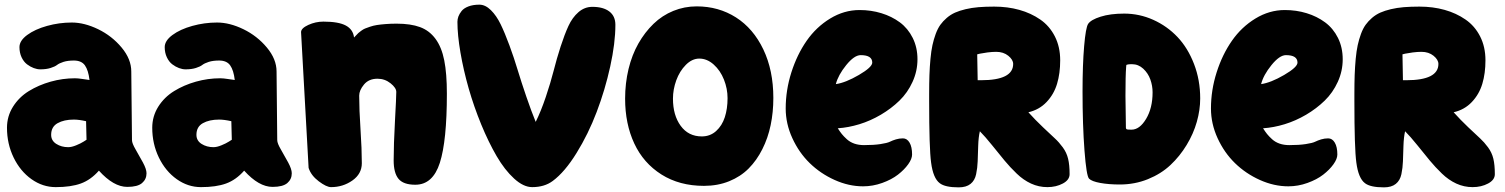

<svg xmlns="http://www.w3.org/2000/svg" viewBox="-20 -807 6419 819"><path d="M540 -502 543 -209Q543 -195.8 558.6 -169.2Q574.2 -142.6 589.6 -114Q605 -85.4 605 -67.9Q605 -42.5 585.9 -26.1Q566.9 -9.8 522.9 -9.8Q464.4 -9.8 401.9 -79.1Q367.2 -39.6 324.7 -24.2Q282.2 -8.8 217.8 -8.8Q162.1 -8.8 114.3 -42.7Q66.4 -76.7 38.1 -135Q9.8 -193.4 9.8 -262.2Q9.8 -311 35.4 -351.8Q61 -392.6 103 -418.5Q145 -444.3 196 -458.7Q247.1 -473.1 299.8 -473.1Q313 -473.1 332.5 -470Q352.1 -466.8 361.8 -465.8Q356.9 -507.3 342.3 -528.1Q327.6 -548.8 294.9 -548.8Q269 -548.8 250.7 -543Q232.4 -537.1 223.4 -530Q214.4 -522.9 196 -517.1Q177.7 -511.2 151.9 -511.2Q138.7 -511.2 124 -516.6Q109.4 -522 95.2 -532.7Q81.1 -543.5 72 -562.7Q63 -582 63 -606Q63 -633.3 95.9 -657.7Q128.9 -682.1 180.7 -696.5Q232.4 -710.9 286.1 -710.9Q339.8 -710.9 398.7 -682.4Q457.5 -653.8 498.8 -604.2Q540 -554.7 540 -502ZM294.9 -296.9Q252.9 -296.9 225.6 -281.5Q198.2 -266.1 198.2 -231.9Q198.2 -207 220.2 -193.1Q242.2 -179.2 271 -179.2Q285.6 -179.2 305.2 -187.3Q324.7 -195.3 336.9 -203.1L349.1 -210.9L347.2 -290Q316.9 -296.9 294.9 -296.9Z M1159.7 -502 1162.6 -209Q1162.6 -195.8 1178.2 -169.2Q1193.8 -142.6 1209.2 -114Q1224.6 -85.4 1224.6 -67.9Q1224.6 -42.5 1205.6 -26.1Q1186.5 -9.8 1142.6 -9.8Q1084 -9.8 1021.5 -79.1Q986.8 -39.6 944.3 -24.2Q901.9 -8.8 837.4 -8.8Q781.7 -8.8 733.9 -42.7Q686 -76.7 657.7 -135Q629.4 -193.4 629.4 -262.2Q629.4 -311 655 -351.8Q680.7 -392.6 722.7 -418.5Q764.6 -444.3 815.7 -458.7Q866.7 -473.1 919.4 -473.1Q932.6 -473.1 952.1 -470Q971.7 -466.8 981.4 -465.8Q976.6 -507.3 961.9 -528.1Q947.3 -548.8 914.6 -548.8Q888.7 -548.8 870.4 -543Q852.1 -537.1 843 -530Q834 -522.9 815.7 -517.1Q797.4 -511.2 771.5 -511.2Q758.3 -511.2 743.7 -516.6Q729 -522 714.8 -532.7Q700.7 -543.5 691.7 -562.7Q682.6 -582 682.6 -606Q682.6 -633.3 715.6 -657.7Q748.5 -682.1 800.3 -696.5Q852.1 -710.9 905.8 -710.9Q959.5 -710.9 1018.3 -682.4Q1077.1 -653.8 1118.4 -604.2Q1159.7 -554.7 1159.7 -502ZM914.6 -296.9Q872.6 -296.9 845.2 -281.5Q817.9 -266.1 817.9 -231.9Q817.9 -207 839.8 -193.1Q861.8 -179.2 890.6 -179.2Q905.3 -179.2 924.8 -187.3Q944.3 -195.3 956.5 -203.1L968.8 -210.9L966.8 -290Q936.5 -296.9 914.6 -296.9Z M1359.4 -714.8Q1424.3 -714.8 1455.3 -698Q1486.3 -681.2 1490.2 -647Q1492.2 -648.9 1498.8 -656Q1505.4 -663.1 1508.5 -666Q1511.7 -668.9 1520.5 -675.5Q1529.3 -682.1 1537.1 -685.3Q1544.9 -688.5 1558.6 -693.1Q1572.3 -697.8 1587.4 -700.2Q1602.5 -702.6 1624.3 -704.3Q1646 -706.1 1671.4 -706.1Q1731.9 -706.1 1771.7 -691.4Q1811.5 -676.8 1837.6 -641.4Q1863.8 -606 1875 -549.6Q1886.2 -493.2 1886.2 -407.2Q1886.2 -206.1 1856.2 -112.5Q1826.2 -19 1751.5 -19Q1700.7 -19 1679.9 -44.2Q1659.2 -69.3 1659.2 -123Q1659.2 -189.5 1664.8 -291.5Q1670.4 -393.6 1670.4 -415Q1670.4 -432.1 1646 -451.7Q1621.6 -471.2 1590.3 -471.2Q1553.2 -471.2 1532.7 -446.5Q1512.2 -421.9 1512.2 -398.9Q1512.2 -339.4 1517.8 -254.9Q1523.4 -170.4 1523.4 -110.8Q1523.4 -65.4 1483.2 -37.1Q1442.9 -8.8 1392.1 -8.8Q1372.6 -8.8 1339.6 -33.7Q1306.6 -58.6 1296.4 -90.8Q1264.2 -665 1264.2 -669.9Q1264.2 -686.5 1295.2 -700.7Q1326.2 -714.8 1359.4 -714.8Z M2024.9 -787.1Q2050.3 -787.1 2074 -763.7Q2097.7 -740.2 2115.5 -703.6Q2133.3 -667 2153.1 -613.3Q2172.9 -559.6 2188.2 -508.5Q2203.6 -457.5 2225.1 -394.8Q2246.6 -332 2265.1 -287.1Q2287.6 -332.5 2308.1 -393.3Q2328.6 -454.1 2341.6 -505.1Q2354.5 -556.2 2371.3 -608.2Q2388.2 -660.2 2404.8 -696.3Q2421.4 -732.4 2447.5 -755.1Q2473.6 -777.8 2506.8 -777.8Q2553.2 -777.8 2579.1 -758.1Q2605 -738.3 2605 -701.2Q2605 -623.5 2583 -523.4Q2561 -423.3 2525.1 -329.1Q2489.3 -234.9 2439.2 -154.1Q2389.2 -73.2 2337.9 -35.2Q2302.7 -8.8 2250 -8.8Q2212.9 -8.8 2172.9 -45.4Q2132.8 -82 2098.4 -141.1Q2064 -200.2 2032.7 -276.1Q2001.5 -352.1 1979.2 -429.9Q1957 -507.8 1944.1 -582.8Q1931.2 -657.7 1931.2 -713.9Q1931.2 -725.1 1935.3 -736.6Q1939.5 -748 1949 -760Q1958.5 -772 1978 -779.5Q1997.6 -787.1 2024.9 -787.1Z M2951.7 -779.8Q3045.4 -779.8 3119.4 -732.7Q3193.4 -685.5 3236.1 -596.2Q3278.8 -506.8 3278.8 -389.2Q3278.8 -328.1 3267.3 -273.2Q3255.9 -218.3 3231.9 -170.7Q3208 -123 3173.6 -88.4Q3139.2 -53.7 3090.3 -33.9Q3041.5 -14.2 2982.9 -14.2Q2878.4 -14.2 2801.5 -62.7Q2724.6 -111.3 2685.5 -195.1Q2646.5 -278.8 2646.5 -386.2Q2646.5 -452.1 2661.1 -512.7Q2675.8 -573.2 2703.1 -621.3Q2730.5 -669.4 2767.6 -705.3Q2804.7 -741.2 2852.1 -760.5Q2899.4 -779.8 2951.7 -779.8ZM2962.9 -557.1Q2932.1 -557.1 2905.5 -530.3Q2878.9 -503.4 2864.7 -464.4Q2850.6 -425.3 2850.6 -386.2Q2850.6 -315.4 2883.5 -270.3Q2916.5 -225.1 2973.6 -225.1Q3009.3 -225.1 3034.7 -248Q3060.1 -271 3071.8 -307.1Q3083.5 -343.3 3083.5 -388.2Q3083.5 -428.7 3068.1 -467.5Q3052.7 -506.3 3024.4 -531.7Q2996.1 -557.1 2962.9 -557.1Z M3553.7 -259.8Q3563 -245.1 3570.8 -235.4Q3578.6 -225.6 3592.3 -213.1Q3606 -200.7 3624.5 -194.3Q3643.1 -188 3665.5 -188Q3707 -188 3735.8 -192.4Q3764.6 -196.8 3775.9 -202.4Q3787.1 -208 3801.5 -212.4Q3815.9 -216.8 3831.5 -216.8Q3849.1 -216.8 3859.9 -198.5Q3870.6 -180.2 3870.6 -147.9Q3870.6 -129.4 3854 -106.2Q3837.4 -83 3810.3 -62Q3783.2 -41 3743.2 -26.6Q3703.1 -12.2 3661.6 -12.2Q3600.6 -12.2 3540.3 -39.3Q3480 -66.4 3434.1 -111.1Q3388.2 -155.8 3359.9 -217.5Q3331.5 -279.3 3331.5 -344.2Q3331.5 -422.4 3355.7 -498.3Q3379.9 -574.2 3420.9 -633.1Q3461.9 -691.9 3521.2 -728Q3580.6 -764.2 3646.5 -764.2Q3695.8 -764.2 3739.7 -750.7Q3783.7 -737.3 3818.4 -711.7Q3853 -686 3873.3 -645.3Q3893.6 -604.5 3893.6 -554.2Q3893.6 -503.9 3872.6 -457.8Q3851.6 -411.6 3816.7 -377.7Q3781.7 -343.8 3737.3 -317.6Q3692.9 -291.5 3645.8 -277.1Q3598.6 -262.7 3553.7 -259.8ZM3700.7 -540Q3700.7 -571.8 3651.4 -571.8Q3624 -571.8 3589.6 -529.3Q3555.2 -486.8 3545.4 -448.2Q3586.9 -454.1 3643.8 -487.3Q3700.7 -520.5 3700.7 -540Z M4220.7 -778.8Q4278.3 -778.8 4328.1 -764.9Q4377.9 -751 4417.5 -723.6Q4457 -696.3 4479.7 -651.6Q4502.4 -606.9 4502.4 -549.8Q4502.4 -494.1 4489 -449.5Q4475.6 -404.8 4444.3 -371.8Q4413.1 -338.9 4366.7 -328.1Q4395.5 -295.9 4429 -264.2Q4462.4 -232.4 4479.7 -216.6Q4497.1 -200.7 4513.4 -178.5Q4529.8 -156.2 4536.1 -129.9Q4542.5 -103.5 4542.5 -64Q4542.5 -39.6 4513.7 -24.2Q4484.9 -8.8 4447.8 -8.8Q4411.1 -8.8 4378.2 -23.9Q4345.2 -39.1 4316.7 -66.7Q4288.1 -94.2 4264.9 -122.3Q4241.7 -150.4 4211.9 -187.5Q4182.1 -224.6 4159.7 -247.1Q4153.8 -222.2 4152.6 -184.6Q4151.4 -147 4150.4 -118.9Q4149.4 -90.8 4143.8 -64Q4138.2 -37.1 4119.9 -22.5Q4101.6 -7.8 4069.3 -7.8Q4011.7 -7.8 3988.8 -25.4Q3960.4 -46.4 3951.7 -113.8Q3943.4 -174.3 3943.4 -376Q3943.4 -388.2 3943.4 -405.8Q3943.4 -451.7 3944.6 -486.8Q3945.8 -522 3949 -555.9Q3952.1 -589.8 3957.5 -614.5Q3962.9 -639.2 3971.4 -662.4Q3980 -685.5 3991.2 -701.2Q4002.4 -716.8 4018.6 -730.7Q4034.7 -744.6 4054 -753.2Q4073.2 -761.7 4098.9 -767.8Q4124.5 -773.9 4154.1 -776.4Q4183.6 -778.8 4220.7 -778.8ZM4229.5 -585.9Q4212.4 -585.9 4192.1 -583.3Q4171.9 -580.6 4160.2 -578.1L4148.4 -575.2L4150.4 -464.8H4164.6Q4301.8 -464.8 4301.8 -534.2Q4301.8 -552.2 4281 -569.1Q4260.3 -585.9 4229.5 -585.9Z M4775.4 -749Q4840.3 -749 4899.4 -722.4Q4958.5 -695.8 5002.7 -649.2Q5046.9 -602.5 5073.2 -534.2Q5099.6 -465.8 5099.6 -387.2Q5099.6 -338.4 5085.2 -287.4Q5070.8 -236.3 5041.7 -188.5Q5012.7 -140.6 4972.7 -103Q4932.6 -65.4 4876.5 -42.7Q4820.3 -20 4756.8 -20Q4709.5 -20 4673.3 -26.6Q4637.2 -33.2 4625.5 -44.9Q4614.3 -56.2 4606 -164.8Q4597.7 -273.4 4597.7 -417Q4597.7 -530.3 4604.5 -609.9Q4611.3 -689.5 4621.6 -705.1Q4633.3 -722.7 4674.6 -735.8Q4715.8 -749 4775.4 -749ZM4896.5 -413.1Q4896.5 -440.9 4887 -467.8Q4877.4 -494.6 4856.7 -513.9Q4835.9 -533.2 4808.6 -533.2Q4797.4 -533.2 4792 -532.2Q4786.6 -531.2 4785.4 -530.5Q4784.2 -529.8 4784.2 -526.1Q4784.2 -522.5 4783.7 -521Q4780.8 -484.9 4780.8 -397.9L4782.7 -261.2Q4783.2 -256.3 4787.1 -255.1Q4791 -253.9 4806.6 -253.9Q4841.3 -253.9 4868.9 -300Q4896.5 -346.2 4896.5 -413.1Z M5367.7 -259.8Q5377 -245.1 5384.8 -235.4Q5392.6 -225.6 5406.2 -213.1Q5419.9 -200.7 5438.5 -194.3Q5457 -188 5479.5 -188Q5521 -188 5549.8 -192.4Q5578.6 -196.8 5589.8 -202.4Q5601.1 -208 5615.5 -212.4Q5629.9 -216.8 5645.5 -216.8Q5663.1 -216.8 5673.8 -198.5Q5684.6 -180.2 5684.6 -147.9Q5684.6 -129.4 5668 -106.2Q5651.4 -83 5624.3 -62Q5597.2 -41 5557.1 -26.6Q5517.1 -12.2 5475.6 -12.2Q5414.6 -12.2 5354.2 -39.3Q5293.9 -66.4 5248 -111.1Q5202.1 -155.8 5173.8 -217.5Q5145.5 -279.3 5145.5 -344.2Q5145.5 -422.4 5169.7 -498.3Q5193.8 -574.2 5234.9 -633.1Q5275.9 -691.9 5335.2 -728Q5394.5 -764.2 5460.4 -764.2Q5509.8 -764.2 5553.7 -750.7Q5597.7 -737.3 5632.3 -711.7Q5667 -686 5687.3 -645.3Q5707.5 -604.5 5707.5 -554.2Q5707.5 -503.9 5686.5 -457.8Q5665.5 -411.6 5630.6 -377.7Q5595.7 -343.8 5551.3 -317.6Q5506.8 -291.5 5459.7 -277.1Q5412.6 -262.7 5367.7 -259.8ZM5514.6 -540Q5514.6 -571.8 5465.3 -571.8Q5438 -571.8 5403.6 -529.3Q5369.1 -486.8 5359.4 -448.2Q5400.9 -454.1 5457.8 -487.3Q5514.6 -520.5 5514.6 -540Z M6034.7 -778.8Q6092.3 -778.8 6142.1 -764.9Q6191.9 -751 6231.4 -723.6Q6271 -696.3 6293.7 -651.6Q6316.4 -606.9 6316.4 -549.8Q6316.4 -494.1 6303 -449.5Q6289.6 -404.8 6258.3 -371.8Q6227.1 -338.9 6180.7 -328.1Q6209.5 -295.9 6242.9 -264.2Q6276.4 -232.4 6293.7 -216.6Q6311 -200.7 6327.4 -178.5Q6343.8 -156.2 6350.1 -129.9Q6356.4 -103.5 6356.4 -64Q6356.4 -39.6 6327.6 -24.2Q6298.8 -8.8 6261.7 -8.8Q6225.1 -8.8 6192.1 -23.9Q6159.2 -39.1 6130.6 -66.7Q6102.1 -94.2 6078.9 -122.3Q6055.7 -150.4 6025.9 -187.5Q5996.1 -224.6 5973.6 -247.1Q5967.8 -222.2 5966.6 -184.6Q5965.3 -147 5964.4 -118.9Q5963.4 -90.8 5957.8 -64Q5952.1 -37.1 5933.8 -22.5Q5915.5 -7.8 5883.3 -7.8Q5825.7 -7.8 5802.7 -25.4Q5774.4 -46.4 5765.6 -113.8Q5757.3 -174.3 5757.3 -376Q5757.3 -388.2 5757.3 -405.8Q5757.3 -451.7 5758.5 -486.8Q5759.8 -522 5762.9 -555.9Q5766.1 -589.8 5771.5 -614.5Q5776.9 -639.2 5785.4 -662.4Q5793.9 -685.5 5805.2 -701.2Q5816.4 -716.8 5832.5 -730.7Q5848.6 -744.6 5867.9 -753.2Q5887.2 -761.7 5912.8 -767.8Q5938.5 -773.9 5968 -776.4Q5997.6 -778.8 6034.7 -778.8ZM6043.5 -585.9Q6026.4 -585.9 6006.1 -583.3Q5985.8 -580.6 5974.1 -578.1L5962.4 -575.2L5964.4 -464.8H5978.5Q6115.7 -464.8 6115.7 -534.2Q6115.7 -552.2 6095 -569.1Q6074.2 -585.9 6043.5 -585.9Z"/></svg>

Font: Blue Custard
Style: Regular
Weight: 400
Version: Version 01.01